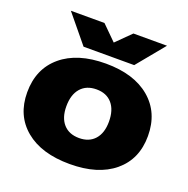

<svg xmlns="http://www.w3.org/2000/svg" viewBox="-143 -938 1075 1096"><g transform="rotate(20 394.5 -389.5)"><path d="M395 22.9Q223.1 22.9 125.5 -58.1Q27.8 -139.2 27.8 -279.8Q27.8 -422.4 125.5 -504.6Q223.1 -586.9 395 -586.9Q565.9 -586.9 663.6 -504.4Q761.2 -421.9 761.2 -279.8Q761.2 -139.2 663.8 -58.1Q566.4 22.9 395 22.9ZM395 -134.8Q455.6 -134.8 489.7 -173.3Q523.9 -211.9 523.9 -280.8Q523.9 -351.6 490 -390.9Q456.1 -430.2 395 -430.2Q333.5 -430.2 299.3 -390.9Q265.1 -351.6 265.1 -280.8Q265.1 -211.9 299.3 -173.3Q333.5 -134.8 395 -134.8ZM548.8 -633.8H241.2L103 -801.8H307.1L395 -714.8L482.9 -801.8H687Z"/></g></svg>

Font: Mattone
Style: Bold
Weight: 700
Width: 6
Designer: Nunzio Mazzaferro
Foundry: Collletttivo
Version: Version 2.000;Glyphs 3.2 (3217)